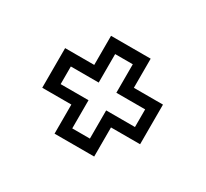

<svg xmlns="http://www.w3.org/2000/svg" viewBox="-78 -571 575 537"><g transform="rotate(30 209.0 -302.0)"><path d="M145 -144V-238H51V-366H145V-460H273V-366H367V-238H273V-144ZM180.5 -181.5H237.5V-272.5H330.5V-329.5H237.5V-421.5H180.5V-329.5H90.5V-272.5H180.5Z"/></g></svg>

Font: Tourney Thin
Style: Regular
Weight: 100
Designer: Tyler Finck
Foundry: Etcetera Type Co
Version: Version 1.015